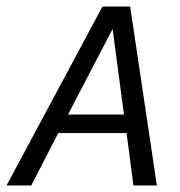

<svg xmlns="http://www.w3.org/2000/svg" viewBox="-41 -570 554 590"><path d="M274 -550 -21 0H55L138 -161H348L369 0H441L359 -550ZM168 -218 305 -481 340 -218Z"/></svg>

Font: Cambay Devanagari
Style: Italic
Weight: 400
Italic angle: -11°
Designer: Pooja Saxena
Foundry: Pooja Saxena
Version: Version 1.018;PS 001.018;hotconv 1.0.70;makeotf.lib2.5.58329